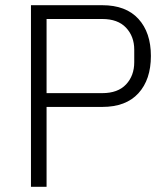

<svg xmlns="http://www.w3.org/2000/svg" viewBox="-20 -718 641 738"><path d="M99 0V-698H373Q464 -698 512 -645.5Q560 -593 560 -503Q560 -412 512 -359.5Q464 -307 373 -307H159V0ZM159 -360H373Q433 -360 464.5 -393.5Q496 -427 496 -479V-527Q496 -578 464.5 -611.5Q433 -645 373 -645H159Z"/></svg>

Font: IBM Plex Sans KR Light
Style: Regular
Weight: 300
Designer: Mike Abbink; Paul van der Laan; Pieter van Rosmalen; Wujin Sim; Chorong Kim; Dohee Lee;
Foundry: Sandoll Inc.
Version: Version 1.001